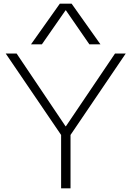

<svg xmlns="http://www.w3.org/2000/svg" viewBox="-20 -1020 713 1040"><path d="M311 0V-289L11 -730H70L335 -336H337L603 -730H661L362 -289V0ZM148 -780 304 -1000H368L524 -780H464L337 -964H335L207 -780Z"/></svg>

Font: M PLUS 2 Light
Style: Regular
Weight: 300
Designer: Coji Morishita
Foundry: UNDERFOREST DESIGN
Version: Version 1.001